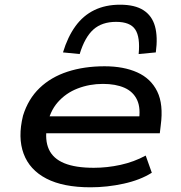

<svg xmlns="http://www.w3.org/2000/svg" viewBox="-20 -788 769 817"><path d="M365 9Q249 9 177.5 -28Q106 -65 80.5 -134Q55 -203 78 -296Q100 -367 148.5 -413.5Q197 -460 267.5 -483Q338 -506 425 -506Q506 -506 564 -480Q622 -454 649 -399Q676 -344 664 -255L660 -221H151L162 -293H598L570 -269Q580 -327 563.5 -362.5Q547 -398 509.5 -414.5Q472 -431 418 -431Q361 -431 310.5 -411.5Q260 -392 225.5 -352.5Q191 -313 181 -253L180 -251Q170 -192 188 -152.5Q206 -113 253.5 -93.5Q301 -74 379 -74Q436 -74 493 -86.5Q550 -99 600 -126L626 -53Q577 -22 506.5 -6.5Q436 9 365 9ZM319 -558 248 -565Q268 -631 301 -676.5Q334 -722 381.5 -745Q429 -768 491 -768Q554 -768 590.5 -744.5Q627 -721 639.5 -676Q652 -631 643 -565L570 -558Q577 -630 555.5 -662.5Q534 -695 474 -695Q414 -695 377.5 -662.5Q341 -630 319 -558Z"/></svg>

Font: Nunito Sans 7pt Expanded Medium
Style: Italic
Weight: 500
Width: 7
Italic angle: -9°
Designer: Vernon Adams
Foundry: Vernon Adams
Version: Version 3.101;gftools[0.9.27]